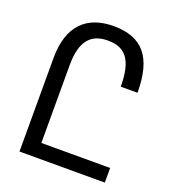

<svg xmlns="http://www.w3.org/2000/svg" viewBox="-132 -825 834 926"><g transform="rotate(20 284.5 -362.0)"><path d="M73 0H511V-75H158V-474C158 -603 208 -649 292 -649C382 -649 425 -597 425 -461H511C511 -644 441 -724 294 -724C158 -724 73 -648 73 -480Z"/></g></svg>

Font: Noto Sans Armenian Condensed
Style: Regular
Weight: 400
Width: 3
Designer: Monotype Design Team
Foundry: Monotype Imaging Inc.
Version: Version 2.008